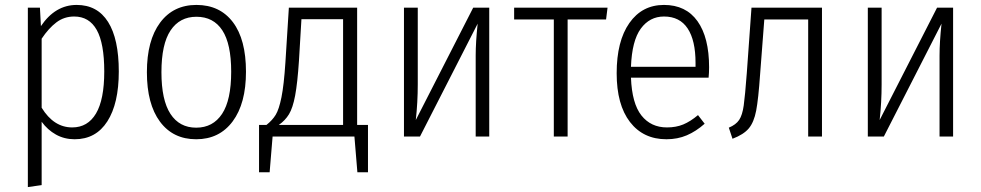

<svg xmlns="http://www.w3.org/2000/svg" viewBox="-20 -554 3981 779"><path d="M462 -264Q462 -134 415.5 -61.5Q369 11 283 11Q241 11 207 -8Q173 -27 149 -60V197L93 205V-523H142L146 -448Q204 -534 291 -534Q375 -534 418.5 -465Q462 -396 462 -264ZM403 -264Q403 -378 372.5 -432.5Q342 -487 281 -487Q240 -487 208.5 -463Q177 -439 149 -397V-117Q198 -37 273 -37Q336 -37 369.5 -93.5Q403 -150 403 -264Z M978 -263Q978 -134 924 -61.5Q870 11 776 11Q682 11 629 -60.5Q576 -132 576 -261Q576 -390 629.5 -462Q683 -534 777 -534Q872 -534 925 -464Q978 -394 978 -263ZM635 -261Q635 -148 671.5 -92Q708 -36 776 -36Q844 -36 881 -92Q918 -148 918 -263Q918 -376 882 -431Q846 -486 777 -486Q709 -486 672 -430.5Q635 -375 635 -261Z M1473 -47V145H1430L1418 0H1086L1074 145H1031V-47H1061Q1085 -66 1098.5 -88Q1112 -110 1122 -159.5Q1132 -209 1138 -301L1152 -523H1429V-47ZM1372 -476H1203L1193 -308Q1187 -217 1177.5 -166.5Q1168 -116 1152.5 -90.5Q1137 -65 1111 -47H1372Z M1965 0H1910V-329Q1910 -383 1918 -458L1684 0H1619V-523H1675V-212Q1675 -139 1667 -67L1900 -523H1965Z M2439 -475H2283V0H2227V-475H2066V-523H2445Z M2855 -239H2540Q2544 -134 2582.5 -85.5Q2621 -37 2686 -37Q2723 -37 2752 -49Q2781 -61 2812 -87L2839 -52Q2804 -21 2766.5 -5Q2729 11 2684 11Q2590 11 2536 -59Q2482 -129 2482 -257Q2482 -387 2533.5 -460.5Q2585 -534 2674 -534Q2763 -534 2810 -468Q2857 -402 2857 -281Q2857 -259 2855 -239ZM2802 -299Q2802 -390 2770 -438.5Q2738 -487 2674 -487Q2616 -487 2580 -438Q2544 -389 2540 -283H2802Z M3315 -523V0H3259V-475H3081L3064 -253Q3057 -152 3048 -105Q3039 -58 3018 -33Q2997 -8 2952 9L2937 -36Q2966 -48 2979 -67.5Q2992 -87 2997.5 -126Q3003 -165 3010 -258L3029 -523Z M3847 0H3792V-329Q3792 -383 3800 -458L3566 0H3501V-523H3557V-212Q3557 -139 3549 -67L3782 -523H3847Z"/></svg>

Font: Fira Sans Condensed Light
Style: Regular
Weight: 300
Width: 3
Designer: bBox Type GmbH & Carrois Corporate GbR & Edenspiekermann AG
Foundry: bBox Type GmbH & Carrois Corporate GbR & Edenspiekermann AG
Version: Version 4.301